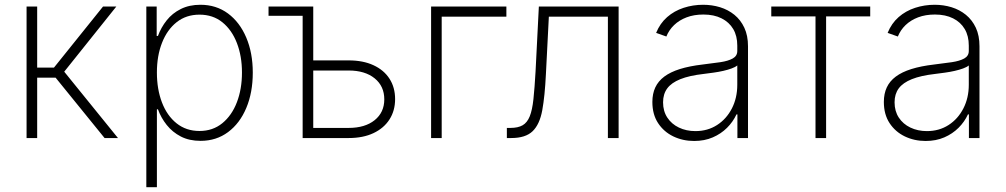

<svg xmlns="http://www.w3.org/2000/svg" viewBox="-20 -573 4176 797"><path d="M90.3 0V-545.9H134.3V-292.5H204.1L407.7 -545.9H462.9L246.6 -275.4L469.7 0H414.1L210.9 -250.5H134.3V0Z M587.4 204.1V-545.9H630.4V-423.8H635.7Q648.4 -459 671.9 -488.5Q695.3 -518.1 730.5 -535.6Q765.6 -553.2 812 -553.2Q877.4 -553.2 926.3 -517.1Q975.1 -481 1002.2 -417.2Q1029.3 -353.5 1029.3 -271.5Q1029.3 -189 1002.4 -125Q975.6 -61 926.8 -24.7Q877.9 11.7 812.5 11.7Q765.6 11.7 730.7 -6.3Q695.8 -24.4 672.1 -54.2Q648.4 -84 635.7 -119.1H631.3V204.1ZM808.1 -29.3Q863.3 -29.3 902.8 -61.5Q942.4 -93.8 963.4 -148.7Q984.4 -203.6 984.4 -272Q984.4 -339.8 963.4 -394.3Q942.4 -448.7 903.1 -480.5Q863.8 -512.2 808.1 -512.2Q752.9 -512.2 713.4 -481Q673.8 -449.7 652.6 -395.5Q631.3 -341.3 631.3 -272Q631.3 -202.6 652.3 -147.7Q673.3 -92.8 713.1 -61Q752.9 -29.3 808.1 -29.3Z M1094.7 -507.3V-545.9H1256.8V-507.3ZM1269.5 -322.3H1427.2Q1487.3 -322.3 1530.5 -302.2Q1573.7 -282.2 1596.9 -246.1Q1620.1 -210 1620.1 -161.6Q1620.1 -113.8 1596.9 -77.4Q1573.7 -41 1530.5 -20.5Q1487.3 0 1427.2 0H1236.3V-545.9H1280.3V-42H1427.2Q1495.1 -42 1535.2 -74.2Q1575.2 -106.4 1575.2 -160.6Q1575.2 -215.3 1535.2 -247.8Q1495.1 -280.3 1427.2 -280.3H1269.5Z M2082 -545.9V-503.9H1813.5V0H1769.5V-545.9Z M2084 0V-42H2098.6Q2130.4 -42 2149.4 -53Q2168.5 -64 2179 -90.1Q2189.5 -116.2 2194.3 -161.6Q2199.2 -207 2203.1 -275.9L2216.8 -545.9H2547.9V0H2503.4V-503.9H2258.3L2246.1 -265.1Q2241.7 -174.3 2231 -115.5Q2220.2 -56.6 2190.9 -28.3Q2161.6 0 2102.1 0Z M2861.3 12.2Q2814.5 12.2 2774.9 -6.8Q2735.4 -25.9 2711.7 -62Q2688 -98.1 2688 -149.9Q2688 -184.1 2700.2 -210.2Q2712.4 -236.3 2737.5 -255.1Q2762.7 -273.9 2802.2 -286.4Q2841.8 -298.8 2896.5 -305.2Q2938 -310.1 2970.5 -314.9Q3002.9 -319.8 3021.7 -330.3Q3040.5 -340.8 3040.5 -361.3V-383.8Q3040.5 -423.8 3023.7 -452.4Q3006.8 -481 2975.3 -496.8Q2943.8 -512.7 2899.9 -512.7Q2860.8 -512.7 2830.1 -501Q2799.3 -489.3 2778.1 -468.8Q2756.8 -448.2 2746.1 -421.4L2703.6 -436.5Q2719.7 -476.1 2749.3 -502Q2778.8 -527.8 2817.6 -540.5Q2856.4 -553.2 2898.9 -553.2Q2935.5 -553.2 2969 -543Q3002.4 -532.7 3028.6 -511.5Q3054.7 -490.2 3069.8 -457.8Q3085 -425.3 3085 -380.9V0H3041V-98.1H3037.1Q3022.9 -67.4 2998 -42.5Q2973.1 -17.6 2938.7 -2.7Q2904.3 12.2 2861.3 12.2ZM2866.7 -28.8Q2917.5 -28.8 2956.5 -54Q2995.6 -79.1 3018.1 -122.8Q3040.5 -166.5 3040.5 -221.2V-301.3Q3032.2 -294.4 3016.8 -288.8Q3001.5 -283.2 2982.2 -278.8Q2962.9 -274.4 2941.9 -271.5Q2920.9 -268.6 2900.9 -266.1Q2841.3 -259.3 2804.2 -244.4Q2767.1 -229.5 2749.8 -206.1Q2732.4 -182.6 2732.4 -148.4Q2732.4 -111.8 2750 -85Q2767.6 -58.1 2798.1 -43.5Q2828.6 -28.8 2866.7 -28.8Z M3365.2 0V-504.9H3181.6V-545.9H3592.3V-504.9H3409.2V0Z M3822.3 12.2Q3775.4 12.2 3735.8 -6.8Q3696.3 -25.9 3672.6 -62Q3648.9 -98.1 3648.9 -149.9Q3648.9 -184.1 3661.1 -210.2Q3673.3 -236.3 3698.5 -255.1Q3723.6 -273.9 3763.2 -286.4Q3802.7 -298.8 3857.4 -305.2Q3898.9 -310.1 3931.4 -314.9Q3963.9 -319.8 3982.7 -330.3Q4001.5 -340.8 4001.5 -361.3V-383.8Q4001.5 -423.8 3984.6 -452.4Q3967.8 -481 3936.3 -496.8Q3904.8 -512.7 3860.8 -512.7Q3821.8 -512.7 3791 -501Q3760.3 -489.3 3739 -468.8Q3717.8 -448.2 3707 -421.4L3664.6 -436.5Q3680.7 -476.1 3710.2 -502Q3739.7 -527.8 3778.6 -540.5Q3817.4 -553.2 3859.9 -553.2Q3896.5 -553.2 3929.9 -543Q3963.4 -532.7 3989.5 -511.5Q4015.6 -490.2 4030.8 -457.8Q4045.9 -425.3 4045.9 -380.9V0H4002V-98.1H3998Q3983.9 -67.4 3959 -42.5Q3934.1 -17.6 3899.7 -2.7Q3865.2 12.2 3822.3 12.2ZM3827.6 -28.8Q3878.4 -28.8 3917.5 -54Q3956.5 -79.1 3979 -122.8Q4001.5 -166.5 4001.5 -221.2V-301.3Q3993.2 -294.4 3977.8 -288.8Q3962.4 -283.2 3943.1 -278.8Q3923.8 -274.4 3902.8 -271.5Q3881.8 -268.6 3861.8 -266.1Q3802.2 -259.3 3765.1 -244.4Q3728 -229.5 3710.7 -206.1Q3693.4 -182.6 3693.4 -148.4Q3693.4 -111.8 3710.9 -85Q3728.5 -58.1 3759 -43.5Q3789.6 -28.8 3827.6 -28.8Z"/></svg>

Font: Inter ExtraLight
Style: Regular
Weight: 250
Designer: Rasmus Andersson
Foundry: rsms
Version: Version 4.001;git-66647c0bb